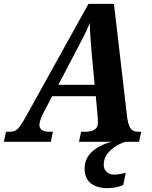

<svg xmlns="http://www.w3.org/2000/svg" viewBox="-65 -734 789 994"><path d="M-45 0 -34 -52H-14Q12 -52 27.5 -67.5Q43 -83 69 -130L393 -714H525L593 -129Q597 -95 608.5 -73.5Q620 -52 649 -52H666L655 0H344L355 -52H376Q407 -52 424.5 -63Q442 -74 442 -99Q442 -106 441.5 -113Q441 -120 441 -127L431 -236H205L157 -144Q139 -108 139 -87Q139 -52 191 -52H209L198 0ZM331 -474 237 -295H425L409 -465Q406 -509 403 -544Q400 -579 400 -615Q385 -579 370.5 -550Q356 -521 331 -474ZM491 240Q435 240 404 214Q373 188 373 140Q373 86 412 51Q451 16 512 0H585Q563 6 537 21.5Q511 37 491.5 61.5Q472 86 472 119Q472 142 487 156Q502 170 525 170Q538 170 553 167.5Q568 165 586 161L573 224Q535 240 491 240Z"/></svg>

Font: Noto Serif SemiCondensed
Style: Bold Italic
Weight: 700
Width: 4
Italic angle: -12°
Designer: Monotype Design Team
Foundry: Monotype Imaging Inc.
Version: Version 2.014